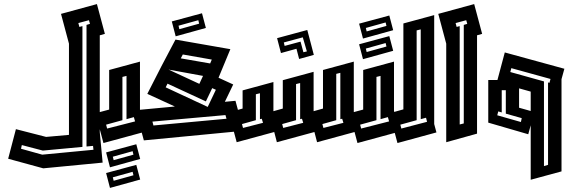

<svg xmlns="http://www.w3.org/2000/svg" viewBox="-20 -694 2801 941"><path d="M20 84 58 -61 206 -23 318 -33V-480L279 -626L455 -674L494 -528L469 -521V-46L483 103L192 131ZM83 35 187 64 438 40 436 21 404 24V-572L421 -577L416 -595L364 -581L369 -562L384 -566V26L190 44L87 17Z M448 -139 515 -157V-351L666 -392V-150L693 -49L487 7ZM636 -120 600 -110V-322L580 -317V-105L500 -83L505 -64L642 -99ZM519 126 500 53 648 13 667 85ZM537 91 634 64 630 47 533 74ZM519 227 500 154 648 114 667 186ZM537 192 634 165 630 148 533 175Z M645 -154 837 -172 702 -234 771 -369 840 -500 1109 -453 1051 -313 1123 -280 1082 -195 1134 -200 1174 -53 685 -6ZM876 -427 866 -408 1010 -383 1018 -402ZM957 -283 975 -322 806 -353ZM792 -266 998 -170 1038 -254 1020 -262 989 -197 801 -284ZM732 -79 1090 -112 1085 -130 727 -98ZM841 -516 822 -589 970 -629 989 -557ZM859 -551 956 -578 952 -595 855 -568Z M1725 -49 1534 3 1521 -47 1337 3 1324 -47 1140 3 1101 -143 1169 -162V-251L1320 -292V-149L1366 -162V-301L1517 -342V-149L1563 -162V-351L1714 -392V-90ZM1628 -105 1560 -86 1565 -67 1663 -92 1657 -112 1648 -110V-337L1628 -332ZM1431 -105 1363 -86 1368 -67 1466 -92 1460 -112 1451 -110V-287L1431 -282ZM1234 -105 1166 -86 1171 -67 1269 -92 1263 -112 1254 -110V-237L1234 -232ZM1338 -507 1486 -547 1505 -475 1518 -425 1446 -405 1433 -455 1357 -434ZM1371 -486 1375 -469 1453 -490 1467 -438 1484 -442 1464 -511Z M1693 -139 1760 -157V-351L1911 -392V-150L1938 -49L1732 7ZM1881 -120 1845 -110V-322L1825 -317V-105L1745 -83L1750 -64L1887 -99ZM1759 -505 1740 -578 1888 -618 1907 -546ZM1777 -540 1874 -567 1870 -584 1773 -557ZM1759 -404 1740 -477 1888 -517 1907 -445ZM1777 -439 1874 -466 1870 -483 1773 -456Z M1889 -139 1957 -158V-579L2108 -620V-86L2119 -45L1928 7ZM2042 -110V-550L2022 -545V-105L1942 -83L1947 -64L2073 -97L2068 -117Z M2128 -626 2304 -674 2343 -528 2318 -521V-39L2167 3V-480ZM2233 -566V-84L2253 -89V-572L2270 -577L2265 -595L2213 -581L2218 -562Z M2373 -93V-302H2418L2454 -437L2746 -357L2732 -306V146L2581 187V-80L2569 -36ZM2666 114V-290L2673 -288L2678 -307L2486 -360L2481 -341L2646 -295V120ZM2524 -166 2581 -150V-245L2524 -261ZM2417 -129 2533 -96 2537 -115 2459 -137V-252H2439V-143L2422 -148Z"/></svg>

Font: Blaka Hollow
Style: Regular
Weight: 400
Designer: Mohamed Gaber
Foundry: Kief Type Foundry
Version: Version 1.003; ttfautohint (v1.8.4.7-5d5b)